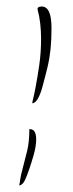

<svg xmlns="http://www.w3.org/2000/svg" viewBox="-20 -495 224 589"><path d="M80 -178 79 -179Q80 -186 83 -198Q86 -210 90 -232Q95 -258 100.5 -296Q106 -334 106 -376Q106 -399 103.5 -422Q101 -445 95 -467Q95 -475 108 -475Q138 -475 138 -409Q138 -372 135 -343.5Q132 -315 125.5 -288Q119 -261 110 -228Q97 -181 80 -178ZM40 74 39 73Q41 65 42 55.5Q43 46 50 20Q57 -6 63.5 -33Q70 -60 70 -99Q82 -99 86.5 -90.5Q91 -82 91 -68Q91 -46 83 -18.5Q75 9 70 23Q62 47 55.5 59.5Q49 72 40 74Z"/></svg>

Font: Qwigley
Style: Regular
Weight: 400
Designer: Robert E. Leuschke
Foundry: Robert E. Leuschke
Version: Version 1.010; ttfautohint (v1.8.3)